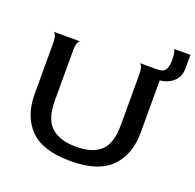

<svg xmlns="http://www.w3.org/2000/svg" viewBox="-129 -867 1030 1012"><g transform="rotate(20 385.5 -361.0)"><path d="M363 10Q211 10 140.5 -61.5Q70 -133 70 -259V-541Q70 -573 63.5 -586.5Q57 -600 50 -600H202Q195 -599 188.5 -586Q182 -573 182 -541V-261Q182 -156 230.5 -113.5Q279 -71 364 -71H375Q461 -71 507 -113Q553 -155 553 -261V-541Q553 -573 546.5 -586.5Q540 -600 533 -600H685Q678 -599 671.5 -585.5Q665 -572 665 -540V-259Q665 -133 593.5 -61.5Q522 10 373 10ZM653 -550Q630 -550 614.5 -560.5Q599 -571 590 -584L579 -600H631Q668 -600 679 -619.5Q690 -639 690 -673Q690 -688 688 -705Q686 -722 680 -732H771V-658Q771 -606 736 -578Q701 -550 653 -550Z"/></g></svg>

Font: Red Rose
Style: Regular
Weight: 400
Designer: Jaikishan Patel
Version: Version 2.000; ttfautohint (v1.8.3)